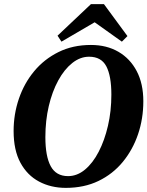

<svg xmlns="http://www.w3.org/2000/svg" viewBox="-20 -893 715 931"><path d="M299 18Q227 18 169.5 -12.5Q112 -43 79 -104Q46 -165 46 -258Q46 -339 71.5 -414Q97 -489 145.5 -547.5Q194 -606 263.5 -640.5Q333 -675 421 -675Q497 -675 554 -642Q611 -609 643 -548Q675 -487 675 -402Q675 -318 649.5 -242.5Q624 -167 575.5 -108Q527 -49 457.5 -15.5Q388 18 299 18ZM310 -39Q354 -39 392 -70.5Q430 -102 458.5 -157Q487 -212 503.5 -283Q520 -354 520 -434Q520 -525 495.5 -571.5Q471 -618 412 -618Q369 -618 330.5 -587.5Q292 -557 262.5 -503Q233 -449 216.5 -378.5Q200 -308 200 -228Q200 -135 226 -87Q252 -39 310 -39ZM484 -873 598 -718 571 -691 439 -785 278 -691 259 -720 421 -873Z"/></svg>

Font: Source Serif Pro
Style: Bold Italic
Weight: 700
Italic angle: -12°
Designer: Frank Grießhammer
Foundry: Adobe Systems Incorporated
Version: Version 3.001;hotconv 1.0.111;makeotfexe 2.5.65597